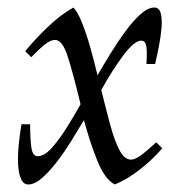

<svg xmlns="http://www.w3.org/2000/svg" viewBox="-20 -475 479 510"><path d="M55 15Q42 15 35.5 -0.5Q29 -16 28 -40.5Q27 -65 30 -93Q33 -121 37 -145H60Q60 -111 63 -85.5Q66 -60 80 -60Q97 -60 116 -80.5Q135 -101 155 -132.5Q175 -164 194 -198Q172 -289 158.5 -329Q145 -369 126 -369Q114 -369 98 -356Q82 -343 63 -323L47 -339Q73 -371 107 -403.5Q141 -436 175 -455Q186 -444 197.5 -415.5Q209 -387 219.5 -350Q230 -313 239 -275Q254 -301 273 -332Q292 -363 312.5 -391Q333 -419 353 -437Q373 -455 390 -455Q403 -455 407 -439.5Q411 -424 409 -400.5Q407 -377 402 -351.5Q397 -326 392 -305H369Q371 -340 368.5 -353.5Q366 -367 355 -367Q337 -367 308 -328.5Q279 -290 249 -236Q262 -183 273.5 -141Q285 -99 298 -75Q311 -51 328 -51Q338 -51 353 -61.5Q368 -72 395 -97L411 -81Q383 -49 350 -23.5Q317 2 285 15Q259 2 239 -47Q219 -96 203 -156Q188 -131 169.5 -101Q151 -71 131 -45Q111 -19 91.5 -2Q72 15 55 15Z"/></svg>

Font: Bona Nova
Style: Italic
Weight: 400
Italic angle: -4°
Designer: Mateusz Machalski
Foundry: Capitalics
Version: Version 4.001; ttfautohint (v1.8.3)